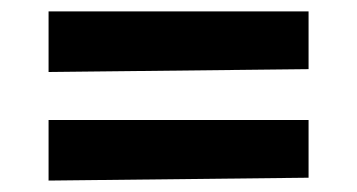

<svg xmlns="http://www.w3.org/2000/svg" viewBox="-20 -414 625 336"><path d="M520 -293 65 -288V-394H520ZM520 -103 65 -98V-204H520Z"/></svg>

Font: Andada
Style: Bold
Weight: 700
Designer: Carolina Giovagnoli
Foundry: Carolina Giovagnoli
Version: Version 1.003